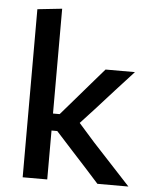

<svg xmlns="http://www.w3.org/2000/svg" viewBox="-53 -788 660 833"><g transform="rotate(5 277.0 -372.0)"><path d="M77 0V-732L184 -743.5V-287H213L277 -361Q306 -395 336 -429.5Q365.5 -463.5 394.5 -497H522.5Q482 -453 442 -409Q402 -365 362.5 -321L303 -256.5L373 -177.5Q414 -133 455.5 -88.5Q497 -44 537.5 0H402.5Q373 -33 343.2 -65.8Q313.5 -98.5 284 -130.5L209 -213H184V0Z"/></g></svg>

Font: Heraclito Medium
Style: Regular
Weight: 500
Designer: Kostas Bartsokas (font) & Cristiano Sobral (main changes)
Foundry: Kostas Bartsokas (font) & Cristiano Sobral (main changes)
Version: Version 1.00;July 8, 2020;FontCreator 13.0.0.2655 64-bit